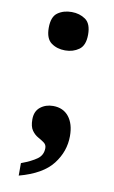

<svg xmlns="http://www.w3.org/2000/svg" viewBox="-82 -589 467 788"><g transform="rotate(10 152.0 -195.5)"><path d="M152 -385Q118 -385 94 -402.5Q70 -420 70 -465Q70 -511 94 -528Q118 -545 152 -545Q185 -545 209.5 -528Q234 -511 234 -465Q234 -420 209.5 -402.5Q185 -385 152 -385ZM54 102Q97 86 119.5 69.5Q142 53 142 24Q142 10 131 2Q120 -6 105.5 -14Q91 -22 80 -37.5Q69 -53 69 -83Q69 -117 91 -134.5Q113 -152 144 -152Q186 -152 209.5 -122.5Q233 -93 233 -42Q233 22 192 75Q151 128 54 154Z"/></g></svg>

Font: Noto Serif Ethiopic
Style: Bold
Weight: 700
Designer: Monotype Design Team
Foundry: Monotype Imaging Inc.
Version: Version 2.102; ttfautohint (v1.8.4.7-5d5b)